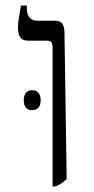

<svg xmlns="http://www.w3.org/2000/svg" viewBox="-20 -667 341 694"><path d="M170 7V-494Q170 -508 166 -514Q162 -520 150 -520H81Q63 -520 54 -531Q45 -542 45 -567Q45 -579 46.5 -591Q48 -603 50.5 -617Q53 -631 56 -647H77V-636Q77 -615 87 -603.5Q97 -592 116 -592H178Q197 -592 204.5 -582.5Q212 -573 213 -551L221 -20Q213 -12 204 -5.5Q195 1 180 7ZM66 -305Q66 -321 73.5 -331Q81 -341 96 -341Q112 -341 119.5 -331Q127 -321 127 -305Q127 -288 119.5 -278.5Q112 -269 96 -269Q80 -269 73 -278.5Q66 -288 66 -305Z"/></svg>

Font: Noto Serif Hebrew Light
Style: Regular
Weight: 300
Version: Version 2.003